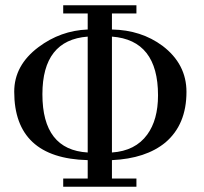

<svg xmlns="http://www.w3.org/2000/svg" viewBox="-20 -709 773 729"><path d="M688 -360Q688 -236 608 -168Q534 -107 405 -101V-31H498V0H220V-31H313V-101Q34 -108 34 -361Q34 -461 126 -530Q210 -593 313 -597V-658H220V-689H498V-658H405V-597Q516 -595 597 -535Q688 -466 688 -360ZM580 -347Q580 -557 405 -570V-130Q494 -136 539 -198Q580 -254 580 -347ZM313 -130V-570Q141 -557 141 -351Q141 -140 313 -130Z"/></svg>

Font: GFS Didot
Style: Regular
Weight: 400
Designer: Takis Katsoulidis and George D. Matthiopoulos
Foundry: Takis Katsoulidis and George D. Matthiopoulos
Version: Version 1.0